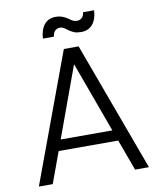

<svg xmlns="http://www.w3.org/2000/svg" viewBox="-93 -937 838 1010"><g transform="rotate(-10 326.0 -432.0)"><path d="M485 -166H167L106 0H32L287 -690H366L620 0H546ZM326 -602 188 -224H464ZM188 -763Q191 -811 213 -837.5Q235 -864 274 -864Q294 -864 310.5 -857.5Q327 -851 338 -843Q356 -829 364.5 -826.5Q373 -824 383 -824Q396 -824 407 -833.5Q418 -843 420 -863H479Q477 -816 454.5 -789Q432 -762 393 -762Q370 -762 356.5 -767.5Q343 -773 331 -781Q320 -789 309.5 -796.5Q299 -804 285 -804Q271 -804 260 -794Q249 -784 247 -763Z"/></g></svg>

Font: SVN-Poppins Light
Style: Regular
Weight: 300
Designer: Ninad Kale (Devanagari), Jonny Pinhorn (Latin)
Foundry: Indian Type Foundry
Version: Version 3.002 2017; ttfautohint (v1.8.3)